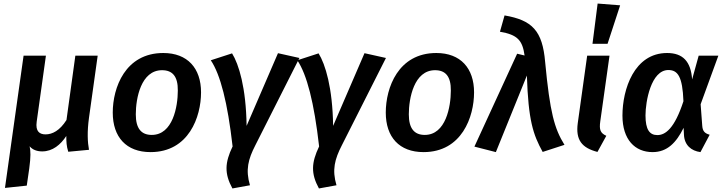

<svg xmlns="http://www.w3.org/2000/svg" viewBox="-20 -843 4085 1083"><path d="M482 -179 531 -529H405L355 -166C317 -106 275 -85 237 -85C204 -85 179 -101 187 -157L239 -529H113L8 217L131 204L145 107C154 41 153 8 147 -18C163 1 187 11 218 11C277 11 322 -27 354 -76C354 -43 355 -19 365 13L482 2C474 -41 471 -99 482 -179Z M829 15C1045 15 1114 -184 1114 -322C1114 -458 1038 -544 901 -544C686 -544 616 -348 616 -208C616 -70 692 15 829 15ZM836 -82C777 -82 746 -118 746 -198C746 -288 775 -447 894 -447C953 -447 984 -412 983 -332C983 -242 955 -82 836 -82Z M1289 -542 1169 -503C1223 -423 1264 -264 1292 -17C1248 75 1245 136 1291 220L1390 202C1364 115 1380 55 1420 -23L1669 -516L1548 -543L1371 -133C1368 -349 1327 -481 1289 -542Z M1777 -542 1657 -503C1711 -423 1752 -264 1780 -17C1736 75 1733 136 1779 220L1878 202C1852 115 1868 55 1908 -23L2157 -516L2036 -543L1859 -133C1856 -349 1815 -481 1777 -542Z M2369 15C2585 15 2654 -184 2654 -322C2654 -458 2578 -544 2441 -544C2226 -544 2156 -348 2156 -208C2156 -70 2232 15 2369 15ZM2376 -82C2317 -82 2286 -118 2286 -198C2286 -288 2315 -447 2434 -447C2493 -447 2524 -412 2523 -332C2523 -242 2495 -82 2376 -82Z M2826 -756 2800 -664C2900 -647 2927 -615 2939 -530L2897 -540L2656 -16L2777 15L2952 -417C2960 -164 2987 -84 3041 14L3164 -26C3107 -118 3082 -208 3055 -493C3040 -670 2982 -729 2826 -756Z M3351 -823 3322 -596H3407L3478 -813ZM3418 -529H3292L3239 -149C3226 -53 3262 -9 3350 14L3400 -77C3367 -92 3359 -110 3366 -159Z M3743 -544C3557 -544 3491 -339 3491 -191C3491 -55 3562 15 3661 15C3744 15 3795 -39 3836 -122L3838 -82C3841 -24 3879 8 3931 15L3983 -83C3954 -91 3943 -104 3941 -135L3932 -255L4032 -529H3921L3884 -395C3877 -497 3831 -544 3743 -544ZM3750 -448C3803 -448 3830 -411 3835 -272C3785 -118 3733 -81 3688 -81C3644 -81 3621 -112 3621 -192C3621 -270 3652 -448 3750 -448Z"/></svg>

Font: Fira Sans Medium
Style: Italic
Weight: 500
Italic angle: -8°
Designer: bBox Type GmbH & Carrois Corporate GbR & Edenspiekermann AG
Foundry: bBox Type GmbH & Carrois Corporate GbR & Edenspiekermann AG
Version: Version 4.301;PS 004.301;hotconv 1.0.88;makeotf.lib2.5.64775